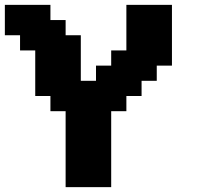

<svg xmlns="http://www.w3.org/2000/svg" viewBox="-20 -645 852 790"><path d="M250 125H437.5V-187.5H500V-250H562.5V-312.5H625V-375H687.5V-625H500V-437.5H437.5V-375H375V-312.5H312.5V-500H250V-562.5H187.5V-625H0V-500H62.5V-437.5H125V-250H187.5V-187.5H250Z"/></svg>

Font: Faithful 32x
Style: Semibold
Weight: 400
Foundry: Faithful Resource Pack
Version: Version 1.0; January 27, 2023